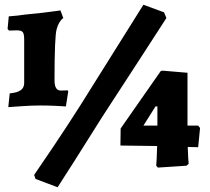

<svg xmlns="http://www.w3.org/2000/svg" viewBox="-20 -699 885 810"><path d="M21 -305Q53 -308 67.5 -318.5Q82 -329 82 -349V-533Q82 -556 76 -563.5Q70 -571 50 -571L18 -570L12 -577L17 -630Q58 -633 82 -637L110 -640Q163 -645 198 -650Q233 -655 235 -655L247 -623Q228 -609 219 -576Q210 -545 210 -360Q210 -317 236 -317Q247 -317 255 -317.5Q263 -318 265 -318L268 -314L258 -250Q246 -251 214 -252.5Q182 -254 149 -254Q115 -254 71.5 -251Q28 -248 15 -247ZM130 56 124 39Q143 12 204.5 -79.5Q266 -171 318 -253L585 -679L672 -647L682 -623Q653 -578 573 -454.5Q493 -331 412 -207Q345 -100 292.5 -17.5Q240 65 223 91ZM639 0Q640 -7 641 -29.5Q642 -52 643 -83L488 -85L489 -157L658 -399L665 -401L771 -392V-169H816L824 -159L816 -78L772 -79Q773 -51 774 -32.5Q775 -14 776 -8L767 0L646 8ZM644 -169V-250H636L585 -169Z"/></svg>

Font: Alegreya SC Black
Style: Regular
Weight: 900
Designer: Juan Pablo del Peral
Foundry: Huerta Tipografica
Version: Version 2.007; ttfautohint (v1.6)